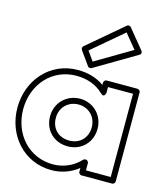

<svg xmlns="http://www.w3.org/2000/svg" viewBox="-180 -1420 1384 1602"><g transform="rotate(15 512.5 -619.5)"><path d="M458.7 -997.8 726.8 -1225.5 828.2 -1101.7 516 -917.2ZM408.8 -1021.1C399.3 -1013 397.1 -998.1 404.6 -987.5L488.6 -869.5C495.9 -859.3 510.5 -855.9 521.7 -862.5L878.7 -1073.5C898.8 -1085.4 891.5 -1103.4 885.3 -1110.8L749.3 -1276.8C740.2 -1288 724.1 -1288.7 713.8 -1280.1ZM9 -385C9 -148.3 176.8 47 417 47C507.5 47 587.6 14.1 647 -33.2V-1C647 14.1 661.3 24 672 24H936C951.1 24 961 9.7 961 -1V-770C961 -785.1 946.7 -795 936 -795H670C654.9 -795 645 -780.7 645 -770V-750.4C581.3 -795.3 505.1 -818 417 -818C176.7 -818 9 -621.7 9 -385ZM59 -385C59 -598.3 207.3 -768 417 -768C515.5 -768 594.5 -736.2 652.5 -679.2C687.8 -644.4 695 -697 695 -697V-745H911V-26H697V-88C697 -98.7 687.1 -113 672 -113H669C662.7 -113 655.3 -110.1 650.5 -104.8C598 -46.7 514.4 -3 417 -3C207.2 -3 59 -171.7 59 -385ZM341 -385C341 -477.2 409.1 -541 497 -541C582.7 -541 651 -477.3 651 -385C651 -293.2 587.6 -230 497 -230C402.2 -230 341 -293.1 341 -385ZM291 -385C291 -266.9 375.8 -180 497 -180C614.4 -180 701 -266.8 701 -385C701 -504.7 609.3 -591 497 -591C382.9 -591 291 -504.8 291 -385Z"/></g></svg>

Font: Poland Can Into
Style: BigWritingsOLn
Weight: 700
Foundry: Cannot Into Space Fonts
Version: Version 0.92